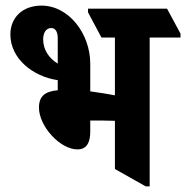

<svg xmlns="http://www.w3.org/2000/svg" viewBox="-20 -657 664 685"><path d="M256 -124C292 -124 302 -152 302 -188V-227C303 -227 305 -227 306 -227C335 -227 363 -227 390 -226V-54L500 8H514V-523H624V-537L576 -626H294V-613L342 -523H390V-317C363 -322 332 -327 302 -331V-430C302 -536 226 -637 128 -637C59 -637 17 -593 17 -534C17 -448 97 -384 186 -371V-335C142 -331 119 -315 119 -273C119 -207 194 -124 256 -124ZM134 -517C134 -541 145 -557 163 -557C178 -557 186 -543 186 -521V-430C155 -449 134 -479 134 -517Z"/></svg>

Font: Noto Serif Devanagari ExtraCondensed ExtraBold
Style: Regular
Weight: 800
Width: 2
Designer: Universal Thirst, Indian Type Foundry and the Monotype Design Team
Foundry: Monotype Imaging Inc.
Version: Version 2.004